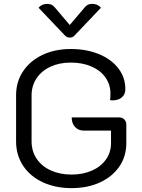

<svg xmlns="http://www.w3.org/2000/svg" viewBox="-20 -962 731 991"><path d="M63 -232V-470Q63 -540 99 -594Q135 -648 199 -678.5Q263 -709 345 -709Q427 -709 491 -682.5Q555 -656 591 -609Q627 -562 627 -502Q627 -475 609 -459.5Q591 -444 562 -444Q553 -444 548 -445Q550 -455 550 -479Q550 -526 524 -562.5Q498 -599 451.5 -619Q405 -639 345 -639Q286 -639 240 -617.5Q194 -596 168.5 -557.5Q143 -519 143 -470V-232Q143 -182 169 -143Q195 -104 242 -82.5Q289 -61 349 -61Q408 -61 454.5 -81.5Q501 -102 527 -139Q553 -176 553 -223V-288H412Q384 -288 367 -307Q350 -326 350 -356H594Q611 -356 621.5 -345.5Q632 -335 632 -318V-223Q632 -155 596 -102.5Q560 -50 496 -20.5Q432 9 349 9Q266 9 200.5 -21.5Q135 -52 99 -107Q63 -162 63 -232ZM419 -926Q432 -942 456 -942Q484 -942 501 -922L365 -779Q356 -768 340 -768Q324 -768 315 -779L179 -922Q196 -942 224 -942Q248 -942 261 -926L340 -833Z"/></svg>

Font: K2D Light
Style: Regular
Weight: 300
Designer: Katatrad Aksorn Co.,Ltd.
Foundry: Cadson Demak Co.,Ltd.
Version: Version 1.000; ttfautohint (v1.6)